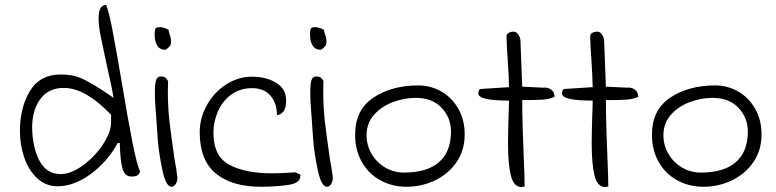

<svg xmlns="http://www.w3.org/2000/svg" viewBox="-20 -749 3118 771"><path d="M60 -222Q60 -318 100.5 -384Q141 -450 224 -450Q274 -450 311.5 -432.5Q349 -415 410 -374L436 -356Q431 -389 421 -432Q411 -475 408 -491Q391 -569 383.5 -607.5Q376 -646 376 -676Q376 -729 406 -729Q417 -705 432 -626.5Q447 -548 470 -412Q494 -268 512 -177Q530 -86 542 -63Q542 -40 508 -40Q482 -40 472.5 -70Q463 -100 461 -175H453Q411 -99 344 -50Q277 -1 211 -1Q164 -1 129.5 -33Q95 -65 77.5 -116Q60 -167 60 -222ZM426 -258V-288Q323 -396 236 -396Q175 -396 142 -351.5Q109 -307 109 -235L110 -214Q116 -138 144 -94Q172 -50 224 -50Q265 -50 312.5 -84.5Q360 -119 393 -168.5Q426 -218 426 -258Z M603 -338Q602 -355 602 -382Q602 -416 607.5 -429Q613 -442 626 -442Q637 -442 643.5 -437.5Q650 -433 655 -423L654 -383Q654 -319 660.5 -262Q667 -205 681 -109Q689 -67 692 -40Q694 -26 687 -12.5Q680 1 669 1Q646 1 632 -66.5Q618 -134 614 -183Q610 -232 603 -338ZM601 -608Q601 -619 602 -624Q601 -640 620 -640Q634 -640 648.5 -633.5Q663 -627 657 -624Q667 -598 667 -583Q667 -570 661 -562.5Q655 -555 644 -549Q622 -549 611.5 -566Q601 -583 601 -608Z M782 -218Q782 -275 810.5 -326.5Q839 -378 887.5 -409.5Q936 -441 992 -441Q1049 -441 1089 -416.5Q1129 -392 1129 -346Q1129 -314 1117.5 -300.5Q1106 -287 1092 -287Q1092 -335 1066 -365Q1040 -395 992 -395Q944 -395 909 -369.5Q874 -344 855.5 -302.5Q837 -261 837 -216Q837 -121 901.5 -87Q966 -53 1072 -53Q1108 -53 1166 -57Q1168 -57 1175 -53Q1182 -49 1186 -48V-42Q1186 -13 1135 -6Q1084 1 1028 1Q911 1 846.5 -52.5Q782 -106 782 -218Z M1227 -338Q1226 -355 1226 -382Q1226 -416 1231.5 -429Q1237 -442 1250 -442Q1261 -442 1267.5 -437.5Q1274 -433 1279 -423L1278 -383Q1278 -319 1284.5 -262Q1291 -205 1305 -109Q1313 -67 1316 -40Q1318 -26 1311 -12.5Q1304 1 1293 1Q1270 1 1256 -66.5Q1242 -134 1238 -183Q1234 -232 1227 -338ZM1225 -608Q1225 -619 1226 -624Q1225 -640 1244 -640Q1258 -640 1272.5 -633.5Q1287 -627 1281 -624Q1291 -598 1291 -583Q1291 -570 1285 -562.5Q1279 -555 1268 -549Q1246 -549 1235.5 -566Q1225 -583 1225 -608Z M1406 -208Q1406 -308 1479.5 -357Q1553 -406 1660 -406Q1709 -406 1751.5 -382Q1794 -358 1820 -313Q1846 -268 1846 -209Q1846 -145 1813 -97.5Q1780 -50 1726.5 -24.5Q1673 1 1613 1Q1554 1 1506.5 -25.5Q1459 -52 1432.5 -99.5Q1406 -147 1406 -208ZM1791 -221Q1791 -276 1753.5 -316Q1716 -356 1649 -356Q1604 -356 1558 -339Q1512 -322 1482 -288Q1452 -254 1452 -206Q1452 -166 1472 -131.5Q1492 -97 1526.5 -76.5Q1561 -56 1602 -56Q1695 -56 1743 -98Q1791 -140 1791 -221Z M2074 2Q2043 2 2031.5 -44Q2020 -90 2020 -173Q2020 -207 2022 -279Q2024 -323 2024 -345Q1901 -345 1901 -373Q1901 -382 1903.5 -387Q1906 -392 1915 -392L2024 -399Q2023 -448 2019 -506Q2015 -558 2014 -602Q2014 -613 2023 -617.5Q2032 -622 2042 -622Q2054 -622 2062 -609.5Q2070 -597 2070 -584L2077 -401L2160 -397Q2179 -399 2192.5 -390Q2206 -381 2207 -360Q2186 -351 2161 -349Q2136 -347 2077 -347Q2077 -254 2086 -41Q2086 -19 2086.5 -10.5Q2087 -2 2087 0Q2077 2 2074 2Z M2410 2Q2379 2 2367.5 -44Q2356 -90 2356 -173Q2356 -207 2358 -279Q2360 -323 2360 -345Q2237 -345 2237 -373Q2237 -382 2239.5 -387Q2242 -392 2251 -392L2360 -399Q2359 -448 2355 -506Q2351 -558 2350 -602Q2350 -613 2359 -617.5Q2368 -622 2378 -622Q2390 -622 2398 -609.5Q2406 -597 2406 -584L2413 -401L2496 -397Q2515 -399 2528.5 -390Q2542 -381 2543 -360Q2522 -351 2497 -349Q2472 -347 2413 -347Q2413 -254 2422 -41Q2422 -19 2422.5 -10.5Q2423 -2 2423 0Q2413 2 2410 2Z M2598 -208Q2598 -308 2671.5 -357Q2745 -406 2852 -406Q2901 -406 2943.5 -382Q2986 -358 3012 -313Q3038 -268 3038 -209Q3038 -145 3005 -97.5Q2972 -50 2918.5 -24.5Q2865 1 2805 1Q2746 1 2698.5 -25.5Q2651 -52 2624.5 -99.5Q2598 -147 2598 -208ZM2983 -221Q2983 -276 2945.5 -316Q2908 -356 2841 -356Q2796 -356 2750 -339Q2704 -322 2674 -288Q2644 -254 2644 -206Q2644 -166 2664 -131.5Q2684 -97 2718.5 -76.5Q2753 -56 2794 -56Q2887 -56 2935 -98Q2983 -140 2983 -221Z"/></svg>

Font: Indie Flower
Style: Regular
Weight: 400
Designer: Kimberly Geswein
Foundry: Kimberly Geswein
Version: Version 2.000